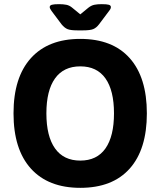

<svg xmlns="http://www.w3.org/2000/svg" viewBox="-20 -895 771 923"><path d="M366 8Q212 8 128.5 -84.5Q45 -177 45 -350Q45 -523 128.5 -615.5Q212 -708 366 -708Q521 -708 603.5 -615.5Q686 -523 686 -350Q686 -177 603.5 -84.5Q521 8 366 8ZM366 -123Q446 -123 487 -181.5Q528 -240 528 -350Q528 -460 487 -518Q446 -576 366 -576Q286 -576 244.5 -518Q203 -460 203 -350Q203 -240 244.5 -181.5Q286 -123 366 -123ZM352 -749Q319 -749 304.5 -755Q290 -761 276 -778L228 -842Q224 -848 221.5 -852.5Q219 -857 219 -861Q219 -869 229 -872Q239 -875 264 -875Q284 -875 299 -872Q314 -869 327 -858L366 -826L405 -858Q419 -869 433.5 -872Q448 -875 468 -875Q494 -875 503.5 -872Q513 -869 513 -861Q513 -857 511 -852.5Q509 -848 504 -842L456 -778Q443 -761 428 -755Q413 -749 380 -749Z"/></svg>

Font: Asap
Style: Regular
Weight: 400
Designer: Pablo Cosgaya
Foundry: Omnibus-Type
Version: Version 3.001